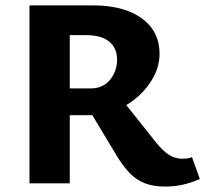

<svg xmlns="http://www.w3.org/2000/svg" viewBox="-20 -678 759 710"><path d="M89 0V-658H325Q399 -658 454 -637Q509 -616 539.5 -576Q570 -536 570 -479Q570 -436 549 -395.5Q528 -355 492 -322.5Q456 -290 410 -271Q364 -252 314 -252H147V-351H317Q346 -351 367.5 -365.5Q389 -380 401 -404.5Q413 -429 413 -457Q413 -500 384 -524Q355 -548 299 -548H238V0ZM591 12Q548 12 516.5 0Q485 -12 460.5 -37Q436 -62 411 -103L301 -286L414 -331L554 -155Q575 -129 592 -115Q609 -101 624.5 -96Q640 -91 653 -91Q660 -91 670.5 -92Q681 -93 690 -97L719 -16Q682 0 651 6Q620 12 591 12Z"/></svg>

Font: Ysabeau SC ExtraBold
Style: Regular
Weight: 800
Designer: Christian Thalmann (Catharsis Fonts)
Version: Version 2.001;gftools[0.9.30]; featfreeze: smcp